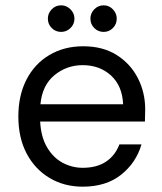

<svg xmlns="http://www.w3.org/2000/svg" viewBox="-20 -690 608 722"><path d="M291 12Q221 12 166 -21Q111 -54 80 -113Q49 -172 49 -252Q49 -331 79.5 -390.5Q110 -450 165.5 -483Q221 -516 293 -516Q367 -516 419 -483Q471 -450 498.5 -396Q526 -342 526 -279Q526 -269 525.5 -258Q525 -247 525 -233H131Q134 -175 157 -136Q180 -97 215.5 -78Q251 -59 291 -59Q344 -59 378.5 -82Q413 -105 429 -147H512Q492 -78 435.5 -33Q379 12 291 12ZM291 -445Q231 -445 185 -407.5Q139 -370 132 -298H443Q440 -367 397.5 -406Q355 -445 291 -445ZM210 -570Q189 -570 174.5 -584.5Q160 -599 160 -620Q160 -640 174.5 -655Q189 -670 210 -670Q230 -670 245 -655Q260 -640 260 -620Q260 -599 245 -584.5Q230 -570 210 -570ZM370 -570Q349 -570 334.5 -584.5Q320 -599 320 -620Q320 -640 334.5 -655Q349 -670 370 -670Q390 -670 404.5 -655Q419 -640 419 -620Q419 -599 404.5 -584.5Q390 -570 370 -570Z"/></svg>

Font: DM Sans
Style: Regular
Weight: 400
Designer: Colophon Foundry, Jonny Pinhorn
Foundry: Colophon Foundry
Version: Version 4.004; ttfautohint (v1.8.4.7-5d5b)